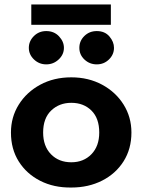

<svg xmlns="http://www.w3.org/2000/svg" viewBox="-20 -828 640 859"><path d="M299 11Q221 12 160 -19Q99 -50 64 -105.5Q29 -161 29 -235Q29 -304 64 -360Q99 -416 160 -449Q221 -482 299 -482Q376 -482 437 -449Q498 -416 533 -360Q568 -304 568 -235Q568 -162 533 -106.5Q498 -51 437 -20Q376 11 299 11ZM299 -102Q354 -102 389 -138Q424 -174 424 -235Q424 -299 389 -333.5Q354 -368 299 -368Q245 -368 209 -333.5Q173 -299 173 -235Q173 -174 208 -138Q243 -102 299 -102ZM187 -540Q155 -540 132 -562Q109 -584 109 -614Q109 -644 131.5 -666.5Q154 -689 187 -689Q222 -689 244 -665.5Q266 -642 266 -614Q266 -584 242.5 -562Q219 -540 187 -540ZM413 -540Q381 -540 358 -561.5Q335 -583 335 -614Q335 -645 357.5 -667Q380 -689 413 -689Q449 -689 469.5 -665Q490 -641 490 -614Q490 -584 467.5 -562Q445 -540 413 -540ZM120 -717V-808H476V-717Z"/></svg>

Font: Inconsolata Expanded Black
Style: Regular
Weight: 900
Width: 7
Monospace: yes
Designer: Raph Levien, Cyreal, Brenton Simpson
Foundry: Raph Levien, Cyreal, Google
Version: Version 3.001; ttfautohint (v1.8.2.53-6de2)